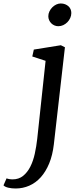

<svg xmlns="http://www.w3.org/2000/svg" viewBox="-123 -827 459 1100"><path d="M138.2 -478.5 62 -503.4 70.8 -543 225.6 -567.9 249 -556.2 185.5 0Q178.2 62.5 158.7 109.6Q139.2 156.7 110.4 188.7Q81.5 220.7 44.7 236.8Q7.8 252.9 -33.7 252.9Q-57.1 252.9 -75.9 248.3Q-94.7 243.7 -103 234.9L-85.4 194.8Q-82 196.3 -77.1 197.5Q-72.3 198.7 -67.1 199.5Q-62 200.2 -57.6 200.4Q-53.2 200.7 -51.3 200.7Q-15.6 200.7 9 180.9Q33.7 161.1 50.3 128.7Q66.9 96.2 76.2 54.2Q85.4 12.2 90.3 -31.7ZM210.9 -676.8Q199.2 -676.8 188.7 -681.4Q178.2 -686 170.7 -693.6Q163.1 -701.2 158.4 -711.7Q153.8 -722.2 153.8 -733.9Q153.8 -748.5 160.2 -761.7Q166.5 -774.9 176.8 -785.2Q187 -795.4 199.7 -801.3Q212.4 -807.1 225.1 -807.1Q238.8 -807.1 250 -802.7Q261.2 -798.3 269.3 -791Q277.3 -783.7 281.5 -773.7Q285.6 -763.7 285.6 -752.4Q285.6 -737.8 279.5 -724.1Q273.4 -710.4 263.2 -700Q252.9 -689.5 239.5 -683.1Q226.1 -676.8 210.9 -676.8Z"/></svg>

Font: Merriweather
Style: Italic
Weight: 400
Italic angle: -7°
Designer: Eben Sorkin ( eben@eyebytes.com )
Foundry: Eben Sorkin ( eben@eyebytes.com )
Version: Version 1.005; ttfautohint (v0.97) -l 13 -r 13 -G 200 -x 24 